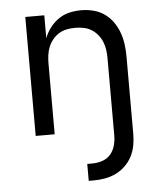

<svg xmlns="http://www.w3.org/2000/svg" viewBox="-53 -574 706 836"><g transform="rotate(-5 300.0 -156.5)"><path d="M301 215V141H323Q345 141 366.5 134Q388 127 402.5 110.5Q417 94 423 72Q429 50 429 28V-310Q429 -328 426.5 -346.5Q424 -365 417 -382Q410 -399 398 -413.5Q386 -428 370.5 -437.5Q355 -447 336.5 -450.5Q318 -454 300 -454Q282 -454 263.5 -450.5Q245 -447 229.5 -437.5Q214 -428 202 -413.5Q190 -399 183 -382Q176 -365 173.5 -346.5Q171 -328 171 -310V0H88V-520H171V-420Q180 -444 196 -465Q212 -486 233.5 -501Q255 -516 280.5 -522Q306 -528 333 -528Q359 -528 385.5 -521.5Q412 -515 434 -499.5Q456 -484 471.5 -462Q487 -440 496 -415Q505 -390 508.5 -363.5Q512 -337 512 -310V28Q512 53 507.5 78Q503 103 491.5 125.5Q480 148 461.5 166Q443 184 420.5 195Q398 206 373 210.5Q348 215 323 215Z"/></g></svg>

Font: Iosevka Extended
Style: Regular
Weight: 400
Width: 7
Monospace: yes
Designer: Belleve Invis
Foundry: Belleve Invis
Version: Version 32.5.0; ttfautohint (v1.8.4)